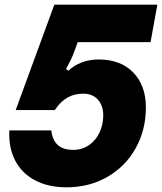

<svg xmlns="http://www.w3.org/2000/svg" viewBox="-20 -783 692 820"><path d="M312 -603 295 -557Q287 -534 262 -488L272 -481Q296 -504 329.5 -516.5Q363 -529 401 -529Q495 -529 549 -473.5Q603 -418 603 -324Q603 -228 559.5 -150Q516 -72 438.5 -27.5Q361 17 264 17Q186 17 129.5 -13Q73 -43 44.5 -98Q16 -153 20 -226H199Q204 -184 227 -163.5Q250 -143 293 -143Q331 -143 360.5 -163.5Q390 -184 405.5 -218Q421 -252 421 -290Q421 -332 398 -357.5Q375 -383 336 -383Q298 -383 268.5 -366.5Q239 -350 214 -313H47L212 -763H652L623 -603Z"/></svg>

Font: Open Sauce Sans Black Italic
Style: Regular
Weight: 900
Italic angle: -10°
Designer: Alfredo Marco Pradil
Foundry: Creative Sauce Fz LLC
Version: Version 1.477